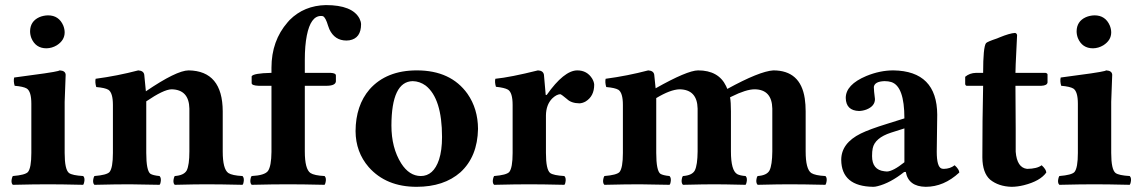

<svg xmlns="http://www.w3.org/2000/svg" viewBox="-20 -718 4439 748"><path d="M231.9 -122.1Q231.9 -57.1 249 -43.9Q261.7 -34.7 304.2 -32.2Q312.5 -23.9 307.1 -4.4Q305.7 0 304.2 2Q217.8 0 167 0Q113.8 0 30.8 2H29.8Q21.5 -6.3 26.9 -25.4Q28.3 -29.8 29.8 -32.2Q78.1 -36.1 88.9 -47.9Q102.1 -64 102.1 -122.1V-314Q102.1 -361.3 84.5 -373Q71.3 -380.9 37.1 -383.8Q31.7 -401.9 35.2 -416Q186 -435.5 206.1 -441.4Q210.4 -442.9 212.9 -443.8Q234.9 -442.4 235.8 -426.8Q235.8 -425.3 231.9 -321.3ZM97.2 -596.2Q97.7 -634.8 132.8 -650.9Q148.4 -657.7 167 -658.2Q209.5 -658.2 226.6 -618.2Q231.9 -604.5 231.9 -591.8Q231.9 -561 201.2 -541.5Q182.6 -530.3 161.1 -529.8Q118.7 -529.8 102.1 -569.8Q97.2 -583 97.2 -596.2Z M549.8 -122.1Q549.8 -53.2 565.9 -41Q575.7 -34.7 601.6 -32.2Q609.9 -23.9 605 -4.4Q603.5 0 601.6 2Q515.1 0 484.9 0Q431.6 0 348.6 2H347.7Q339.4 -6.3 344.7 -25.4Q346.2 -29.8 347.7 -32.2Q396 -36.1 406.7 -47.9Q419.9 -64 419.9 -122.1V-309.1Q419.9 -356.4 402.3 -368.2Q389.2 -376 355 -378.9Q349.6 -397 352.5 -411.1Q437.5 -422.4 518.6 -443.8Q539.6 -442.4 542 -426.8Q542 -425.3 548.3 -362.3Q667.5 -443.4 714.8 -443.8Q847.2 -441.9 847.7 -284.2V-127.9Q847.7 -59.1 869.6 -43.9Q884.8 -34.2 924.8 -32.2Q933.1 -23.9 928.2 -4.4Q926.8 0 924.8 2Q838.4 0 782.7 0Q743.2 0 660.6 2Q652.3 -6.3 657.7 -25.4Q659.2 -29.8 660.6 -32.2Q696.8 -34.7 707.5 -54.2Q717.8 -75.2 717.8 -127.9V-294.9Q716.3 -369.1 647.9 -370.1Q617.2 -369.1 549.8 -323.2V-321.3Z M1167.5 -127.9Q1167.5 -59.1 1189.5 -43.9Q1204.6 -34.2 1244.6 -32.2Q1252.9 -23.9 1247.6 -4.4Q1246.1 0 1244.6 2Q1158.2 0 1102.5 0Q1043.9 0 960.4 2Q952.1 -6.3 957 -25.4Q958.5 -29.8 960.4 -32.2Q1010.7 -34.7 1023.9 -51.8Q1037.1 -70.8 1037.6 -126V-383.8H987.3Q960.9 -384.8 960.4 -394V-420.9Q967.3 -432.6 1035.6 -434.1H1037.6V-454.1Q1037.6 -559.1 1100.6 -631.3Q1104.5 -636.2 1108.4 -640.1Q1164.6 -696.3 1249.5 -698.2Q1352.5 -698.2 1380.4 -646Q1386.2 -634.3 1386.7 -624Q1386.7 -568.8 1341.3 -561Q1335 -560.1 1329.6 -560.1Q1283.7 -560.1 1263.2 -604Q1260.3 -610.8 1258.3 -617.2Q1248.5 -650.4 1238.3 -654.8Q1233.9 -656.2 1230.5 -655.8Q1190.4 -655.8 1175.3 -579.6Q1167.5 -540 1167.5 -484.9V-434.1H1268.6Q1288.6 -433.1 1288.6 -423.8V-400.9Q1287.1 -384.3 1253.4 -383.8H1167.5Z M1587.9 -401.9Q1505.4 -400.4 1504.9 -229Q1504.9 -142.1 1543 -81.5Q1574.2 -32.7 1619.1 -32.2Q1668.9 -32.2 1690.4 -96.2Q1702.1 -132.3 1702.1 -184.1Q1702.1 -334 1638.7 -384.3Q1615.2 -401.4 1587.9 -401.9ZM1365.2 -207Q1365.7 -307.1 1419.9 -370.1Q1485.4 -443.8 1604 -443.8Q1736.3 -443.8 1801.3 -352.5Q1841.8 -294.4 1842.3 -215.8Q1840.3 -107.9 1773.9 -46.9Q1709.5 9.8 1603 9.8Q1484.4 9.8 1416.5 -66.9Q1365.7 -125.5 1365.2 -207Z M2106.9 -268.1V-122.1Q2106.9 -57.1 2123.5 -43.9Q2136.2 -34.7 2178.7 -32.2Q2187 -23.9 2182.1 -4.4Q2180.7 0 2178.7 2Q2092.3 0 2042 0Q1988.8 0 1905.8 2H1904.8Q1896.5 -6.3 1901.9 -25.4Q1903.3 -29.8 1904.8 -32.2Q1953.1 -36.1 1963.9 -47.9Q1977.1 -64 1977.1 -122.1V-309.1Q1977.1 -357.4 1959 -368.7Q1945.3 -376.5 1912.1 -379.9Q1906.7 -397.5 1909.7 -411.1Q1968.8 -417 2075.7 -443.8Q2096.2 -442.9 2099.1 -426.8Q2099.1 -425.8 2106 -348.1H2109.9Q2177.2 -443.4 2229 -443.8Q2267.1 -443.8 2287.1 -411.6Q2294.4 -398.9 2294.9 -388.2Q2294.9 -343.3 2261.7 -322.8Q2249.5 -315.9 2237.3 -315.4Q2205.6 -315.9 2189 -332Q2167.5 -350.1 2162.6 -351.1Q2147.5 -350.1 2130.9 -334Q2107.4 -309.6 2106.9 -268.1Z M2536.6 -122.1Q2536.6 -53.2 2552.7 -41Q2562.5 -34.7 2588.4 -32.2Q2596.7 -23.9 2591.8 -4.4Q2590.3 0 2588.4 2Q2502 0 2471.7 0Q2418.5 0 2335.4 2H2334.5Q2326.2 -6.3 2331.5 -25.4Q2333 -29.8 2334.5 -32.2Q2382.8 -36.1 2393.6 -47.9Q2406.7 -64 2406.7 -122.1V-309.1Q2406.7 -356.4 2389.2 -368.2Q2376 -376 2341.8 -378.9Q2336.4 -397 2339.4 -411.1Q2424.3 -422.4 2505.4 -443.8Q2526.4 -442.4 2528.8 -426.8Q2528.8 -425.3 2534.2 -374Q2657.2 -443.4 2699.7 -443.8Q2779.3 -443.8 2808.6 -382.8Q2811.5 -377 2813.5 -371.6Q2939 -440.4 2992.7 -443.8Q3098.6 -443.8 3115.2 -334.5Q3118.7 -311 3118.7 -284.2V-127.9Q3118.7 -59.1 3140.6 -43.9Q3155.8 -34.2 3195.8 -32.2Q3204.1 -23.9 3198.7 -4.4Q3197.3 0 3195.8 2Q3109.4 0 3053.7 0Q3014.2 0 2931.6 2Q2923.3 -6.3 2928.2 -25.4Q2929.7 -29.8 2931.6 -32.2Q2967.8 -34.7 2978 -54.2Q2988.3 -75.2 2988.8 -127.9V-294.9Q2987.3 -369.1 2920.4 -370.1Q2886.7 -370.1 2830.1 -341.8Q2826.7 -339.8 2824.2 -338.9Q2827.6 -320.3 2827.6 -284.2V-127.9Q2827.6 -53.7 2852.1 -39.6Q2863.3 -33.7 2884.8 -32.2Q2893.1 -23.9 2887.7 -4.4Q2886.2 0 2884.8 2Q2798.3 0 2762.7 0Q2723.1 0 2640.6 2Q2632.3 -6.3 2637.2 -25.4Q2638.7 -29.8 2640.6 -32.2Q2676.8 -34.7 2687 -54.2Q2697.3 -75.2 2697.8 -127.9V-294.9Q2696.3 -369.1 2627.4 -370.1Q2591.8 -369.1 2536.6 -335.9Q2536.6 -325.7 2536.6 -321.3Z M3508.8 -48.3 3502.4 -47.9Q3448.2 -4.9 3398.9 7.3Q3389.2 9.8 3382.3 9.8Q3258.3 8.3 3257.3 -95.2Q3257.3 -160.2 3333.5 -197.8Q3367.2 -214.4 3436.5 -235.8L3503.4 -256.8Q3503.4 -382.3 3452.1 -398.4Q3440.9 -401.9 3426.3 -401.9Q3387.7 -400.9 3384.3 -379.4Q3384.3 -365.7 3388.7 -332Q3388.7 -304.7 3356 -291.5Q3341.8 -286.1 3326.7 -285.6Q3275.9 -287.1 3274.9 -336.4Q3274.9 -388.2 3355 -421.9Q3408.2 -443.8 3460.4 -443.8Q3630.4 -441.4 3631.3 -271L3629.4 -127Q3629.4 -68.4 3647.9 -61.5Q3652.8 -60.1 3657.2 -60.1Q3681.6 -60.5 3699.2 -74.2Q3716.8 -58.1 3717.3 -45.9Q3657.2 9.8 3586.4 9.8Q3519 8.8 3508.8 -48.3ZM3503.4 -217.8 3451.2 -201.2Q3388.2 -180.7 3379.9 -140.1Q3377.4 -128.4 3377.4 -109.9Q3377.4 -56.2 3425.3 -50.8Q3430.7 -50.3 3435.5 -49.8Q3459.5 -50.8 3503.4 -85.9Z M3782.2 -434.1H3810.1Q3810.1 -534.7 3821.3 -549.8Q3825.2 -555.2 3864.7 -568.4Q3870.6 -570.3 3874 -572.3Q3913.1 -588.4 3934.6 -589.8Q3941.4 -587.9 3942.4 -581.1Q3942.4 -579.1 3937 -467.8L3936 -434.1H4053.2Q4060.1 -432.6 4061 -428.2V-397Q4059.6 -384.8 4037.1 -383.8H3936Q3936 -325.2 3937 -213.9Q3937.5 -147.5 3937 -127Q3941.9 -64.5 3981.4 -60.1Q4020 -60.5 4038.1 -74.2Q4055.7 -58.1 4056.2 -45.9Q4032.7 -12.7 3969.2 3.4Q3943.4 9.8 3920.4 9.8Q3870.1 8.3 3837.4 -18.1Q3807.6 -44.4 3807.1 -105Q3807.1 -252.9 3810.1 -383.8H3745.1Q3740.7 -385.7 3740.2 -390.1V-418.9Q3757.8 -433.6 3782.2 -434.1Z M4309.1 -122.1Q4309.1 -57.1 4326.2 -43.9Q4338.9 -34.7 4381.3 -32.2Q4389.6 -23.9 4384.3 -4.4Q4382.8 0 4381.3 2Q4294.9 0 4244.1 0Q4190.9 0 4107.9 2H4106.9Q4098.6 -6.3 4104 -25.4Q4105.5 -29.8 4106.9 -32.2Q4155.3 -36.1 4166 -47.9Q4179.2 -64 4179.2 -122.1V-314Q4179.2 -361.3 4161.6 -373Q4148.4 -380.9 4114.3 -383.8Q4108.9 -401.9 4112.3 -416Q4263.2 -435.5 4283.2 -441.4Q4287.6 -442.9 4290 -443.8Q4312 -442.4 4313 -426.8Q4313 -425.3 4309.1 -321.3ZM4174.3 -596.2Q4174.8 -634.8 4210 -650.9Q4225.6 -657.7 4244.1 -658.2Q4286.6 -658.2 4303.7 -618.2Q4309.1 -604.5 4309.1 -591.8Q4309.1 -561 4278.3 -541.5Q4259.8 -530.3 4238.3 -529.8Q4195.8 -529.8 4179.2 -569.8Q4174.3 -583 4174.3 -596.2Z"/></svg>

Font: Linux Libertine O
Style: Bold
Weight: 700
Designer: Philipp H. Poll
Foundry: Philipp H. Poll
Version: Version 5.0.0